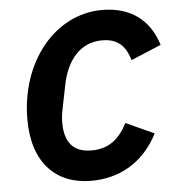

<svg xmlns="http://www.w3.org/2000/svg" viewBox="-52 -759 755 819"><g transform="rotate(-5 325.5 -349.0)"><path d="M306 12C427 12 531 -45 593 -166L472 -221C441 -160 397 -117 319 -117C241 -117 204 -161 204 -246C204 -259 205 -276 209 -296L231 -406C252 -511 311 -581 404 -581C478 -581 506 -539 522 -486L651 -540C618 -647 539 -710 415 -710C212 -710 57 -518 57 -272C57 -84 158 12 306 12Z"/></g></svg>

Font: LVC Sans
Style: Bold Italic
Weight: 700
Italic angle: -11.31°
Designer: Mike Abbink, Paul van der Laan, Pieter van Rosmalen
Foundry: Bold Monday
Version: Version 3.0